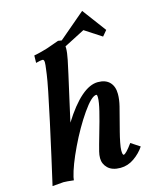

<svg xmlns="http://www.w3.org/2000/svg" viewBox="-131 -981 845 1067"><g transform="rotate(-15 291.5 -447.0)"><path d="M274.4 -769.5 295.9 -766.1Q307.1 -751 307.1 -717.8Q307.1 -693.4 298.8 -652.8Q293.9 -627.9 282.2 -575.7Q270.5 -523.4 252.9 -445.6Q235.4 -367.7 223.1 -312.5Q335 -490.7 428.2 -490.7Q472.7 -490.7 496.1 -466.1Q519.5 -441.4 519.5 -398.4Q519.5 -366.2 510.3 -329.1Q504.9 -308.1 493.4 -263.7Q481.9 -219.2 474.9 -192.1Q467.8 -165 461.9 -135Q456.1 -105 456.1 -90.3Q456.1 -63.5 463.4 -63.5Q476.1 -63.5 515.1 -117.2L566.4 -83.5Q543.5 -48.8 506.8 -23.2Q470.2 2.4 427.7 2.4Q380.4 2.4 355.7 -21.5Q331.1 -45.4 331.1 -79.1Q331.1 -97.2 335.9 -116.2Q343.3 -146.5 363 -214.4Q382.8 -282.2 395 -332.3Q407.2 -382.3 407.2 -407.7Q407.2 -424.8 401.9 -424.8Q374.5 -424.8 322 -349.4Q269.5 -273.9 222.9 -176.5Q176.3 -79.1 161.6 -16.1Q159.7 -3.4 158.7 2Q117.2 -2.9 100.1 -2.9L36.1 2.4Q69.8 -143.6 113.8 -345.2Q157.7 -546.9 165.5 -605.5Q166 -611.3 169.4 -635.3Q172.9 -659.2 172.9 -672.4Q172.9 -689.9 163.1 -689.9Q153.3 -689.9 125 -682.6L126 -725.1Q147.9 -729 169.9 -734.9Q191.9 -740.7 204.1 -744.6Q216.3 -748.5 241 -757.6Q265.6 -766.6 274.4 -769.5ZM287.1 -759.8 446.8 -895.5 548.8 -758.8 522.5 -727.5 425.8 -790.5Q355.5 -754.9 301.8 -726.6Z"/></g></svg>

Font: Flanker
Style: Bold Italic
Weight: 700
Italic angle: -12°
Designer: Flanker
Version: Version 2.000